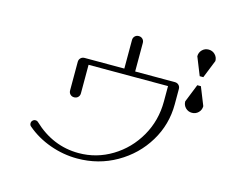

<svg xmlns="http://www.w3.org/2000/svg" viewBox="-104 -921 1208 1027"><g transform="rotate(15 500.0 -407.5)"><path d="M120 -136Q112 -142 112 -153Q112 -162 118.5 -168.5Q125 -175 134 -175Q143 -175 149 -169Q259 -65 401 -65Q500 -65 585 -116.5Q670 -168 720.5 -256Q771 -344 771 -450V-535H331V-377Q331 -364 322.5 -355.5Q314 -347 301 -347Q288 -347 279.5 -355.5Q271 -364 271 -377V-535Q271 -548 279.5 -556.5Q288 -565 301 -565H521V-723Q521 -736 529.5 -744.5Q538 -753 551 -753Q564 -753 572.5 -744.5Q581 -736 581 -723V-565H801Q814 -565 822.5 -556.5Q831 -548 831 -535V-450Q831 -338 773.5 -243Q716 -148 617.5 -91.5Q519 -35 401 -35Q324 -35 250 -61.5Q176 -88 120 -136ZM931 -780Q952 -780 966.5 -765.5Q981 -751 981 -730L941 -630H921L881 -730Q881 -751 895.5 -765.5Q910 -780 931 -780ZM881 -480 921 -580H941L981 -480Q981 -459 966.5 -444.5Q952 -430 931 -430Q910 -430 895.5 -444.5Q881 -459 881 -480Z"/></g></svg>

Font: GL-CurulMinamoto Light
Style: Regular
Weight: 300
Designer: Eunice (kana); Ryoko NISHIZUKA 西塚涼子 (ideographs); Frank Grießhammer (Latin, Greek & Cyrillic); Wenlong ZHANG
Foundry: Gutenberg Labo; Adobe
Version: Version 1.002